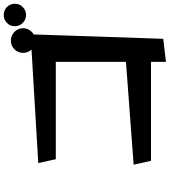

<svg xmlns="http://www.w3.org/2000/svg" viewBox="41 -934 928 1051"><g transform="rotate(-90 505.5 -408.0)"><path d="M1011 -791Q1011 -766 993 -748Q975 -730 949 -730Q924 -730 906 -748Q888 -766 888 -791Q888 -817 906 -834.5Q924 -852 949 -852Q975 -852 993 -834.5Q1011 -817 1011 -791ZM693 36V-46H151L130 -141L693 -183V-567H160L139 -663L760 -700Q742 -720 742 -746Q742 -774 761.5 -793.5Q781 -813 809 -813Q837 -813 857 -793.5Q877 -774 877 -746Q877 -727 867.5 -712Q858 -697 843 -688L819 21Z"/></g></svg>

Font: RocknRoll One
Style: Regular
Weight: 400
Designer: Fontworks Inc.
Foundry: Fontworks Inc.
Version: Version 1.100